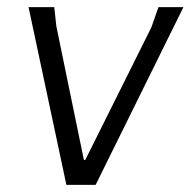

<svg xmlns="http://www.w3.org/2000/svg" viewBox="-20 -518 534 538"><path d="M248 0H166L60 -498H132L138 -444L215 -70H219L404 -441L424 -498H494Z"/></svg>

Font: Alegreya Sans SC
Style: Italic
Weight: 400
Italic angle: -7°
Designer: Juan Pablo del Peral
Foundry: Huerta Tipografica
Version: Version 2.008; ttfautohint (v1.6)